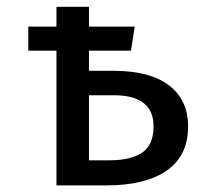

<svg xmlns="http://www.w3.org/2000/svg" viewBox="-20 -561 655 581"><path d="M324.6 -346.7Q433.8 -346.7 491.5 -302.6Q549.2 -258.5 549.2 -178.5Q549.2 -89.7 484.6 -44.9Q420 0 302.1 0H150.8V-407.7H65.6V-480.5H150.8V-540.5H249.2V-480.5H387.7L376.4 -407.7H249.2V-346.7ZM311.8 -75.9Q374.4 -75.9 409.5 -98.7Q444.6 -121.5 444.6 -179Q444.6 -272.8 324.1 -272.8H249.2V-75.9Z"/></svg>

Font: Fira Code Fixed Retina
Style: Regular
Weight: 450
Monospace: yes
Designer: Carrois Corporate, Edenspiekermann AG, Nikita Prokopov
Foundry: Carrois Corporate, Edenspiekermann AG, Nikita Prokopov
Version: Version 5.002